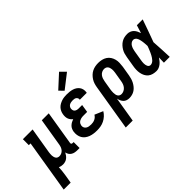

<svg xmlns="http://www.w3.org/2000/svg" viewBox="-108 -1373 2188 2188"><g transform="rotate(-45 986.0 -278.5)"><path d="M-28 215 77 -424H49V-520H206L154 -207Q152 -194 151 -180.5Q150 -167 150.5 -154.5Q151 -142 154.5 -130Q158 -118 164.5 -108Q171 -98 182.5 -93Q194 -88 207 -88Q225 -88 241.5 -95.5Q258 -103 270 -116.5Q282 -130 288.5 -146.5Q295 -163 298 -180L354 -520H466L399 -111Q398 -107 398.5 -102Q399 -97 402 -94Q405 -91 409.5 -89.5Q414 -88 418 -88H435V8H402Q382 8 362 4.5Q342 1 325 -9.5Q308 -20 297.5 -36.5Q287 -53 284 -72Q276 -56 264.5 -40.5Q253 -25 238 -13.5Q223 -2 205 3Q187 8 170 8Q155 8 140.5 5Q126 2 113 -4Q112 24 109 52Q106 80 102 107L84 215Z M719 8Q692 8 665 4.5Q638 1 613.5 -8Q589 -17 568.5 -32.5Q548 -48 535.5 -70Q523 -92 519 -119Q515 -146 519 -173Q522 -190 529.5 -207.5Q537 -225 551 -238.5Q565 -252 581.5 -261Q598 -270 616 -276Q603 -286 592.5 -299.5Q582 -313 576.5 -329Q571 -345 570.5 -362.5Q570 -380 573 -398Q576 -418 585 -438Q594 -458 609 -474Q624 -490 643.5 -500.5Q663 -511 683 -517.5Q703 -524 723.5 -526Q744 -528 764 -528Q787 -528 809 -525.5Q831 -523 852 -516.5Q873 -510 890.5 -498.5Q908 -487 920.5 -470Q933 -453 937.5 -431.5Q942 -410 939 -388Q938 -385 938 -383Q938 -381 937 -379H826Q826 -380 826 -380.5Q826 -381 826 -382Q828 -394 823 -404.5Q818 -415 809 -421.5Q800 -428 788 -430Q776 -432 764 -432Q752 -432 739 -430Q726 -428 714 -422.5Q702 -417 693.5 -405.5Q685 -394 683 -382Q681 -368 684 -355Q687 -342 696.5 -333.5Q706 -325 719.5 -321.5Q733 -318 746 -318H802L787 -222H731Q720 -222 709.5 -221.5Q699 -221 688.5 -218Q678 -215 668 -210.5Q658 -206 650 -198.5Q642 -191 637 -181Q632 -171 630 -160Q627 -143 633.5 -127.5Q640 -112 654 -103Q668 -94 684.5 -91Q701 -88 719 -88Q734 -88 748.5 -90.5Q763 -93 777.5 -99.5Q792 -106 804 -117Q816 -128 823 -141L923 -98Q908 -72 884.5 -50.5Q861 -29 833.5 -15.5Q806 -2 777 3Q748 8 719 8ZM776 -574 725 -626 884 -772 948 -708Z M972 215 1064 -342Q1068 -367 1075.5 -391Q1083 -415 1097 -437Q1111 -459 1130 -477.5Q1149 -496 1172.5 -507.5Q1196 -519 1220.5 -523.5Q1245 -528 1270 -528Q1299 -528 1326.5 -521.5Q1354 -515 1377 -500Q1400 -485 1415 -462Q1430 -439 1437 -412Q1444 -385 1443 -356Q1442 -327 1438 -298L1418 -178Q1414 -155 1407.5 -133Q1401 -111 1390 -90Q1379 -69 1363.5 -50Q1348 -31 1328 -17.5Q1308 -4 1285 2Q1262 8 1240 8Q1219 8 1199.5 1.5Q1180 -5 1167 -19Q1154 -33 1146 -51Q1138 -69 1134 -89L1084 215ZM1208 -88Q1228 -88 1246.5 -97Q1265 -106 1278 -121.5Q1291 -137 1298 -155.5Q1305 -174 1308 -193L1328 -313Q1330 -327 1331 -340Q1332 -353 1330.5 -366Q1329 -379 1325 -391.5Q1321 -404 1313 -413.5Q1305 -423 1293 -427.5Q1281 -432 1268 -432Q1249 -432 1231 -423Q1213 -414 1201 -398Q1189 -382 1183 -363.5Q1177 -345 1174 -327L1156 -220Q1154 -206 1152.5 -192Q1151 -178 1151.5 -164Q1152 -150 1154.5 -136.5Q1157 -123 1163.5 -112Q1170 -101 1182 -94.5Q1194 -88 1208 -88Z M1676 8Q1649 8 1622 1Q1595 -6 1575 -22.5Q1555 -39 1543 -62.5Q1531 -86 1526 -112.5Q1521 -139 1522 -167Q1523 -195 1528 -222L1548 -342Q1552 -366 1558.5 -389Q1565 -412 1577.5 -433.5Q1590 -455 1607 -473.5Q1624 -492 1645.5 -505Q1667 -518 1690.5 -523Q1714 -528 1738 -528Q1760 -528 1780.5 -520Q1801 -512 1815.5 -497Q1830 -482 1839.5 -463Q1849 -444 1856 -423Q1863 -448 1871 -472Q1879 -496 1886 -520H1980Q1956 -452 1932.5 -384.5Q1909 -317 1883 -249Q1888 -187 1890.5 -124.5Q1893 -62 1896 0H1802Q1803 -20 1803 -40.5Q1803 -61 1804 -82Q1793 -65 1779.5 -48.5Q1766 -32 1750 -19.5Q1734 -7 1715 0.5Q1696 8 1676 8ZM1676 -88Q1690 -88 1703.5 -95Q1717 -102 1727 -113Q1737 -124 1745 -136Q1753 -148 1760 -161Q1767 -174 1773 -187Q1779 -200 1784.5 -213.5Q1790 -227 1795.5 -240.5Q1801 -254 1805 -267Q1805 -279 1804 -291.5Q1803 -304 1802 -316.5Q1801 -329 1799 -341Q1797 -353 1794.5 -365Q1792 -377 1788 -388.5Q1784 -400 1777.5 -409.5Q1771 -419 1760.5 -425.5Q1750 -432 1738 -432Q1720 -432 1704.5 -421Q1689 -410 1680 -394Q1671 -378 1666 -361Q1661 -344 1658 -327L1638 -207Q1636 -195 1634.5 -183Q1633 -171 1633 -158.5Q1633 -146 1635 -134.5Q1637 -123 1641.5 -112.5Q1646 -102 1655 -95Q1664 -88 1676 -88Z"/></g></svg>

Font: Iosevka Gothic
Style: Bold Italic
Weight: 700
Italic angle: -9°
Monospace: yes
Designer: Belleve Invis
Foundry: Belleve Invis
Version: Version 15.5.1; ttfautohint (v1.8.4)